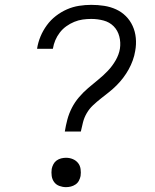

<svg xmlns="http://www.w3.org/2000/svg" viewBox="-20 -763 640 791"><path d="M247 -221Q251 -246 257.5 -270.5Q264 -295 276 -318.5Q288 -342 305.5 -362.5Q323 -383 343.5 -400.5Q364 -418 385 -435Q406 -452 424.5 -471.5Q443 -491 456.5 -514.5Q470 -538 474 -562Q478 -588 471.5 -613Q465 -638 448 -655Q431 -672 406.5 -678.5Q382 -685 356 -685Q338 -685 320.5 -682.5Q303 -680 286 -673Q269 -666 253.5 -655Q238 -644 226.5 -629Q215 -614 208 -597.5Q201 -581 198 -563Q198 -563 198 -562.5Q198 -562 197 -562H133Q133 -562 133 -562.5Q133 -563 133 -564Q137 -589 147 -613Q157 -637 173 -659Q189 -681 210.5 -697.5Q232 -714 256 -724.5Q280 -735 305.5 -739Q331 -743 356 -743Q383 -743 409 -739Q435 -735 458 -724.5Q481 -714 498.5 -696.5Q516 -679 526.5 -656Q537 -633 539.5 -606.5Q542 -580 537 -553Q534 -534 527 -514.5Q520 -495 510 -477Q500 -459 487.5 -442.5Q475 -426 460 -411Q445 -396 428.5 -383Q412 -370 395.5 -357Q379 -344 363.5 -329.5Q348 -315 337.5 -297Q327 -279 322 -259.5Q317 -240 313 -221ZM252 8Q238 8 224.5 3Q211 -2 203 -13Q195 -24 193 -38Q191 -52 193 -67Q195 -77 200 -86.5Q205 -96 213.5 -102Q222 -108 232 -110.5Q242 -113 252 -113Q267 -113 280 -107.5Q293 -102 301.5 -91.5Q310 -81 312 -66.5Q314 -52 312 -38Q310 -28 305 -18.5Q300 -9 291 -3Q282 3 272 5.5Q262 8 252 8Z"/></svg>

Font: Iosevka Slab LtExObl
Style: Regular
Weight: 300
Width: 7
Italic angle: -9°
Monospace: yes
Designer: Belleve Invis
Foundry: Belleve Invis
Version: Version 11.1.0; ttfautohint (v1.8.3)